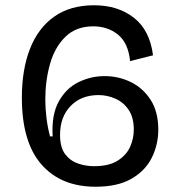

<svg xmlns="http://www.w3.org/2000/svg" viewBox="-20 -694 682 729"><path d="M343 15Q211 15 137 -70Q63 -155 63 -323Q63 -430 94 -509Q125 -588 186 -631Q247 -674 337 -674Q428 -674 488.5 -626.5Q549 -579 561 -484L474 -462Q467 -531 428 -562.5Q389 -594 334 -594Q269 -594 228.5 -554.5Q188 -515 170 -451.5Q152 -388 152 -316Q152 -283 156.5 -246Q161 -209 170 -176H180Q175 -258 203 -308.5Q231 -359 278 -382Q325 -405 377 -405Q431 -405 477.5 -382Q524 -359 552.5 -314Q581 -269 581 -202Q581 -145 556.5 -95.5Q532 -46 479.5 -15.5Q427 15 343 15ZM337 -63Q393 -63 426 -83.5Q459 -104 473.5 -135.5Q488 -167 488 -202Q488 -247 469 -276Q450 -305 419 -319Q388 -333 354 -333Q288 -333 248 -291.5Q208 -250 208 -182Q208 -134 227.5 -108.5Q247 -83 276.5 -73Q306 -63 337 -63Z"/></svg>

Font: Bricolage Grotesque 10pt
Style: Regular
Weight: 400
Designer: Mathieu Triay
Foundry: Atelier Triay
Version: Version 1.000; ttfautohint (v1.8.4.7-5d5b);gftools[0.9.32]